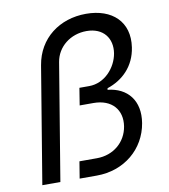

<svg xmlns="http://www.w3.org/2000/svg" viewBox="-83 -807 774 878"><g transform="rotate(-10 304.5 -368.5)"><path d="M126.4 0 215.9 -541.2C227.3 -610.8 289.1 -659.1 363.6 -659.1C441.8 -659.1 481.2 -605.1 470.2 -536.9C459.2 -471.2 404.1 -409.1 332.4 -409.1H286.9L274.1 -329.5H338.1C423.7 -329.5 469.1 -275.2 457.4 -200.3C446 -128.6 387.1 -78.1 309.7 -78.1H228.7L215.9 0H295.5C423.7 0 521.7 -83.1 541.2 -200.3C558.2 -302.9 503.2 -368.6 411.9 -377.8L413.4 -384.9C485.4 -408.7 542.6 -463.1 555.4 -549.7C572.8 -666.5 496.1 -737.2 375 -737.2C251.8 -737.2 152.3 -663.4 132.1 -541.2L42.6 0Z"/></g></svg>

Font: Riot Sans 2.0
Style: Italic
Weight: 400
Italic angle: -9.39999°
Designer: Rasmus Andersson
Foundry: rsms
Version: Version 3.006;hotconv 1.0.109;makeotfexe 2.5.65596